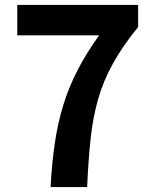

<svg xmlns="http://www.w3.org/2000/svg" viewBox="-20 -761 630 781"><path d="M185.8 0Q190.8 -96.4 202.8 -177.5Q214.7 -258.7 236.7 -331.3Q258.7 -403.9 294.6 -473.8Q330.4 -543.7 383.1 -617.3H50.3V-740.8H541.9V-651.2Q477.9 -572.8 438.6 -501.1Q399.3 -429.5 378.4 -355.3Q357.6 -281.2 348.4 -194.9Q339.2 -108.6 334.5 0Z"/></svg>

Font: Noto Sans JP
Style: Regular
Weight: 100
Designer: Ryoko NISHIZUKA 西塚涼子 (kana, bopomofo & ideographs); Paul D. Hunt (Latin, Greek & Cyrillic); Sandoll Communications 산돌커뮤니
Foundry: Adobe
Version: Version 2.004;hotconv 1.0.118;makeotfexe 2.5.65603